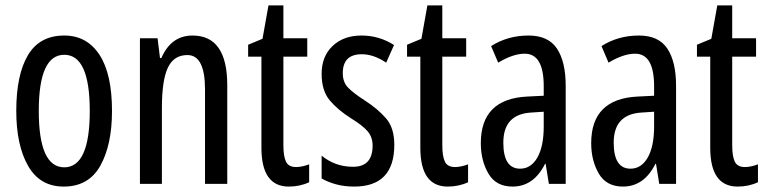

<svg xmlns="http://www.w3.org/2000/svg" viewBox="-20 -678 2829 708"><path d="M393 -269Q393 -406 346.5 -476.5Q300 -547 217 -547Q126 -547 83 -474.5Q40 -402 40 -269Q40 -143 83.5 -66.5Q127 10 215 10Q307 10 350 -67Q393 -144 393 -269ZM123 -269Q123 -476 217 -476Q311 -476 311 -269Q311 -61 217 -61Q123 -61 123 -269Z M690 -547Q611 -547 575 -464H570L561 -537H496V0H577V-279Q577 -382 599 -428.5Q621 -475 671 -475Q736 -475 736 -348V0H818V-364Q818 -547 690 -547Z M1072 -62Q1044 -62 1034.5 -82Q1025 -102 1025 -143V-469H1113V-537H1025V-658H970L948 -535L895 -513V-469H944V-133Q944 10 1045 10Q1086 10 1120 -6V-72Q1093 -62 1072 -62Z M1434 -144Q1434 -206 1404 -241Q1374 -276 1326 -307Q1281 -336 1262.5 -356Q1244 -376 1244 -408Q1244 -478 1314 -478Q1358 -478 1404 -447L1433 -512Q1378 -547 1313 -547Q1247 -547 1206.5 -508.5Q1166 -470 1166 -406Q1166 -344 1195.5 -308.5Q1225 -273 1274 -242Q1318 -215 1336 -193.5Q1354 -172 1354 -141Q1354 -63 1282 -63Q1216 -63 1166 -104V-20Q1188 -7 1218.5 1.5Q1249 10 1286 10Q1434 10 1434 -144Z M1658 -62Q1630 -62 1620.5 -82Q1611 -102 1611 -143V-469H1699V-537H1611V-658H1556L1534 -535L1481 -513V-469H1530V-133Q1530 10 1631 10Q1672 10 1706 -6V-72Q1679 -62 1658 -62Z M1985 -266V-212Q1985 -138 1961.5 -97Q1938 -56 1898 -56Q1836 -56 1836 -152Q1836 -257 1939 -263ZM1929 -547Q1852 -547 1791 -508L1817 -447Q1872 -480 1915 -480Q1985 -480 1985 -360V-325L1925 -322Q1753 -314 1753 -150Q1753 -86 1781 -38Q1809 10 1870 10Q1948 10 1990 -74H1992L2004 0H2066V-362Q2066 -450 2034 -498.5Q2002 -547 1929 -547Z M2392 -266V-212Q2392 -138 2368.5 -97Q2345 -56 2305 -56Q2243 -56 2243 -152Q2243 -257 2346 -263ZM2336 -547Q2259 -547 2198 -508L2224 -447Q2279 -480 2322 -480Q2392 -480 2392 -360V-325L2332 -322Q2160 -314 2160 -150Q2160 -86 2188 -38Q2216 10 2277 10Q2355 10 2397 -74H2399L2411 0H2473V-362Q2473 -450 2441 -498.5Q2409 -547 2336 -547Z M2727 -62Q2699 -62 2689.5 -82Q2680 -102 2680 -143V-469H2768V-537H2680V-658H2625L2603 -535L2550 -513V-469H2599V-133Q2599 10 2700 10Q2741 10 2775 -6V-72Q2748 -62 2727 -62Z"/></svg>

Font: Noto Sans Display Condensed
Style: Regular
Weight: 400
Width: 3
Designer: Monotype Design Team
Foundry: Monotype Imaging Inc.
Version: Version 1.900